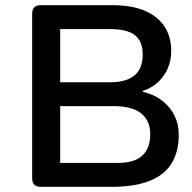

<svg xmlns="http://www.w3.org/2000/svg" viewBox="-20 -720 740 740"><path d="M137 0Q104 0 104 -33V-667Q104 -700 137 -700H413Q490 -700 540.5 -677.5Q591 -655 615.5 -615.5Q640 -576 640 -523Q640 -486 626 -455Q612 -424 587.5 -402Q563 -380 531 -370V-366Q574 -356 604.5 -332.5Q635 -309 652 -275.5Q669 -242 669 -202Q669 -134 640.5 -89Q612 -44 554.5 -22Q497 0 412 0ZM212 -92H434Q497 -92 528 -120Q559 -148 559 -203Q559 -255 524 -283Q489 -311 418 -311H212ZM212 -403H405Q467 -403 498.5 -429.5Q530 -456 530 -510Q530 -561 500 -584.5Q470 -608 402 -608H212Z"/></svg>

Font: Asap Expanded Medium
Style: Regular
Weight: 500
Width: 7
Designer: Pablo Cosgaya
Foundry: Omnibus-Type
Version: Version 3.001